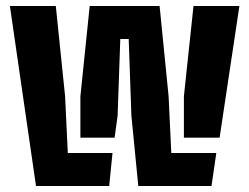

<svg xmlns="http://www.w3.org/2000/svg" viewBox="-20 -620 831 640"><path d="M441 0 418 -234 409 -490H381L372 -234L362 -161H248V-299L279 -600H512L542 -299L551 -110H701L685 0ZM100 0 13 -600H166L197 -299L206 -110H355L344 0ZM593 -161V-299L625 -600H778L712 -161Z"/></svg>

Font: Big Shoulders Stencil Text Black
Style: Regular
Weight: 900
Designer: Patric King
Foundry: XO Type Co
Version: Version 1.000